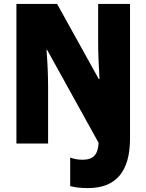

<svg xmlns="http://www.w3.org/2000/svg" viewBox="-20 -734 749 982"><path d="M430 228Q378 228 339 218V72Q353 77 368.5 80Q384 83 403 83Q445 83 464 61Q483 39 484 -4L221 -479H218Q222 -428 224 -378.5Q226 -329 226 -291V0H64V-714H272L485 -330H489Q486 -377 484 -426.5Q482 -476 482 -514V-714H645V-26Q645 228 430 228Z"/></svg>

Font: Noto Sans Gurmukhi UI Condensed Black
Style: Regular
Weight: 900
Width: 3
Designer: Jelle Bosma - Monotype Design Team
Foundry: Monotype Imaging Inc.
Version: Version 2.004; ttfautohint (v1.8.4.7-5d5b)